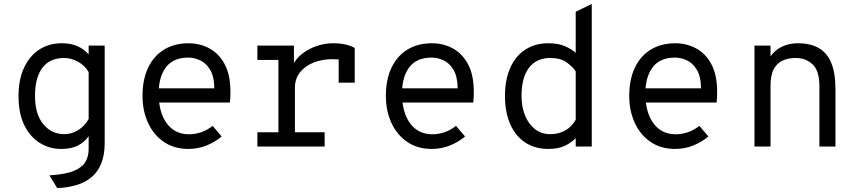

<svg xmlns="http://www.w3.org/2000/svg" viewBox="-20 -742 4352 972"><path d="M269.8 210.5 230.2 145.8Q310.6 141 353.5 123.2Q396.4 105.4 412.6 77.2Q428.8 49.1 428.8 13.8V-52.2Q407 -21.9 374.2 -4.9Q341.5 12 288.8 12Q231 12 182.1 -18Q133.1 -48 103.4 -107.5Q73.8 -167 73.8 -256Q73.8 -339.8 101.8 -399.5Q129.8 -459.2 178.9 -491.1Q228.1 -523 292.2 -523Q331 -523 358.1 -513.4Q385.1 -503.9 402.2 -490.7Q419.4 -477.5 428.8 -467V-511H510V-19.5Q510 44 491.9 87.2Q473.9 130.4 441.4 156.6Q409 182.9 365.2 195.4Q321.5 207.9 269.8 210.5ZM305.8 -62.8Q341.8 -62.8 375.3 -83.1Q408.9 -103.5 428.8 -139.5V-377.2Q409.1 -411.2 374.2 -429.9Q339.4 -448.5 305.8 -448.5Q231.9 -448.5 194.6 -398.8Q157.2 -349 157.2 -256Q157.2 -164.5 199 -113.6Q240.8 -62.8 305.8 -62.8Z M934.2 12Q860.9 12 808.8 -24.1Q756.6 -60.1 729.1 -120.9Q701.5 -181.8 701.5 -256Q701.5 -340.5 730.4 -400.2Q759.2 -460 811.6 -491.5Q863.9 -523 934.2 -523Q992 -523 1040.2 -497Q1088.5 -471 1117.5 -416.8Q1146.5 -362.5 1146.5 -277.2Q1146.5 -267.9 1146.2 -254.1Q1145.9 -240.2 1144 -223H765.5V-294.8H1065Q1064.1 -356 1043.2 -389.8Q1022.4 -423.6 992.3 -437.1Q962.2 -450.5 934.2 -450.5Q856.6 -450.5 819.9 -401.2Q783.2 -352 783.2 -269.2Q783.2 -173.5 823.9 -117.9Q864.6 -62.2 936.8 -62.2Q967.4 -62.2 997.5 -72.2Q1027.6 -82.1 1056.5 -104.8L1102.2 -51.2Q1070.6 -24.1 1027.3 -6.1Q984 12 934.2 12Z M1283 0V-72.5H1389.5V-438.5H1283V-511H1468V-396.5L1462 -410.8Q1477.9 -445.2 1510.6 -470.4Q1543.2 -495.6 1584.1 -509.3Q1625 -523 1665.5 -523Q1704.4 -523 1732 -516.1Q1759.6 -509.1 1775.8 -499V-323.5H1694.5V-474.8L1719.5 -436Q1706.8 -439.6 1692.7 -441.1Q1678.6 -442.5 1663 -442.5Q1612.4 -442.5 1569 -425.8Q1525.6 -409 1499.3 -376.5Q1473 -344 1473 -296.8V-72.5H1623.5V0Z M2166.2 12Q2092.9 12 2040.8 -24.1Q1988.6 -60.1 1961.1 -120.9Q1933.5 -181.8 1933.5 -256Q1933.5 -340.5 1962.4 -400.2Q1991.2 -460 2043.6 -491.5Q2095.9 -523 2166.2 -523Q2224 -523 2272.2 -497Q2320.5 -471 2349.5 -416.8Q2378.5 -362.5 2378.5 -277.2Q2378.5 -267.9 2378.2 -254.1Q2377.9 -240.2 2376 -223H1997.5V-294.8H2297Q2296.1 -356 2275.2 -389.8Q2254.4 -423.6 2224.3 -437.1Q2194.2 -450.5 2166.2 -450.5Q2088.6 -450.5 2051.9 -401.2Q2015.2 -352 2015.2 -269.2Q2015.2 -173.5 2055.9 -117.9Q2096.6 -62.2 2168.8 -62.2Q2199.4 -62.2 2229.5 -72.2Q2259.6 -82.1 2288.5 -104.8L2334.2 -51.2Q2302.6 -24.1 2259.3 -6.1Q2216 12 2166.2 12Z M2756.2 12Q2688.2 12 2638.9 -20.6Q2589.5 -53.2 2563 -113.4Q2536.5 -173.6 2536.5 -256Q2536.5 -339.8 2563.5 -399.5Q2590.5 -459.2 2639.8 -491.1Q2689 -523 2755.5 -523Q2805.6 -523 2839.1 -508.6Q2872.6 -494.1 2894.5 -474.8V-682.5L2975.8 -722V0H2894.5V-42.8Q2873.8 -20.9 2840.6 -4.4Q2807.5 12 2756.2 12ZM2766.2 -62.8Q2809 -62.8 2841.8 -81.7Q2874.6 -100.6 2894.5 -135.2V-380.5Q2879.9 -403.8 2848.8 -426.1Q2817.8 -448.5 2765.8 -448.5Q2695.5 -448.5 2657.9 -398.8Q2620.2 -349 2620.2 -256Q2620.2 -201.5 2637.9 -157.8Q2655.6 -114 2688.2 -88.4Q2720.9 -62.8 2766.2 -62.8Z M3398.2 12Q3324.9 12 3272.8 -24.1Q3220.6 -60.1 3193.1 -120.9Q3165.5 -181.8 3165.5 -256Q3165.5 -340.5 3194.4 -400.2Q3223.2 -460 3275.6 -491.5Q3327.9 -523 3398.2 -523Q3456 -523 3504.2 -497Q3552.5 -471 3581.5 -416.8Q3610.5 -362.5 3610.5 -277.2Q3610.5 -267.9 3610.2 -254.1Q3609.9 -240.2 3608 -223H3229.5V-294.8H3529Q3528.1 -356 3507.2 -389.8Q3486.4 -423.6 3456.3 -437.1Q3426.2 -450.5 3398.2 -450.5Q3320.6 -450.5 3283.9 -401.2Q3247.2 -352 3247.2 -269.2Q3247.2 -173.5 3287.9 -117.9Q3328.6 -62.2 3400.8 -62.2Q3431.4 -62.2 3461.5 -72.2Q3491.6 -82.1 3520.5 -104.8L3566.2 -51.2Q3534.6 -24.1 3491.3 -6.1Q3448 12 3398.2 12Z M3799.5 0V-511H3880.8V-415.5L3868 -433Q3880 -460.8 3901.9 -480.9Q3923.8 -501 3953.8 -512Q3983.9 -523 4020.5 -523Q4081.6 -523 4123.9 -499.4Q4166.1 -475.9 4187.8 -424.6Q4209.5 -373.2 4209.5 -290.2V0H4128.2V-306Q4128.2 -384.4 4093.6 -416.4Q4059 -448.5 4008 -448.5Q3971.1 -448.5 3942.4 -435.6Q3913.6 -422.6 3897.2 -392.1Q3880.8 -361.5 3880.8 -308V0Z"/></svg>

Font: Overpass Mono Light
Style: Regular
Weight: 300
Monospace: yes
Designer: Delve Withrington, Dave Bailey
Foundry: Delve Fonts LLC
Version: Version 4.000